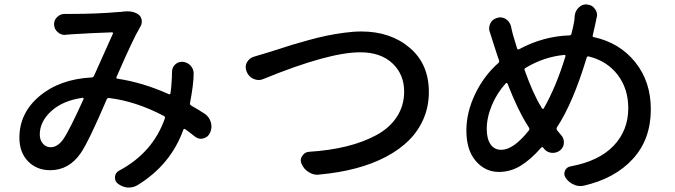

<svg xmlns="http://www.w3.org/2000/svg" viewBox="-20 -801 3040 865"><path d="M263.7 -171.9Q291 -210 356.4 -354.5Q357.4 -356.4 356 -358.4Q354.5 -360.4 351.6 -360.4Q262.7 -347.7 210.9 -300.3Q159.2 -252.9 159.2 -195.3Q159.2 -169.9 173.3 -153.8Q187.5 -137.7 208 -137.7Q238.3 -137.7 263.7 -171.9ZM901.4 -289.1Q921.9 -275.4 929.7 -251Q932.6 -241.2 932.6 -231.4Q932.6 -217.8 926.8 -204.1L925.8 -202.1Q917 -182.6 896.5 -177.7Q890.6 -175.8 885.7 -175.8Q871.1 -175.8 858.4 -185.5Q836.9 -203.1 814.5 -218.8Q807.6 -222.7 805.7 -215.8Q749 -58.6 599.6 33.2Q581.1 43.9 561.5 43.9Q557.6 43.9 553.7 43.9Q529.3 41 509.8 25.4Q498 15.6 498 0Q498 -2 498 -4.9Q500 -23.4 516.6 -32.2Q668.9 -113.3 722.7 -267.6Q724.6 -275.4 718.8 -278.3Q592.8 -344.7 471.7 -359.4Q463.9 -360.4 460.9 -353.5Q379.9 -164.1 343.8 -111.3Q291 -34.2 206.1 -34.2Q145.5 -34.2 106.4 -74.2Q67.4 -114.3 67.4 -180.7Q67.4 -292 158.2 -368.2Q249 -444.3 392.6 -452.1Q400.4 -452.1 403.3 -459Q472.7 -615.2 488.3 -648.4Q490.2 -650.4 488.8 -652.8Q487.3 -655.3 484.4 -655.3Q391.6 -652.3 302.7 -646.5Q292 -645.5 276.4 -644.5Q274.4 -643.6 272.5 -643.6Q253.9 -643.6 240.2 -656.2Q223.6 -669.9 223.6 -692.4Q223.6 -710.9 237.8 -724.6Q252 -738.3 271.5 -738.3Q272.5 -738.3 272.5 -738.3Q288.1 -738.3 299.8 -738.3Q418 -738.3 516.6 -747.1Q526.4 -747.1 535.2 -749Q545.9 -750 554.7 -750Q585 -750 605.5 -734.4Q617.2 -724.6 618.7 -708Q620.1 -691.4 610.4 -677.7Q608.4 -674.8 607.4 -671.9Q583 -632.8 504.9 -454.1Q502 -447.3 509.8 -446.3Q622.1 -429.7 740.2 -377Q747.1 -374 748 -380.9Q752 -406.2 752.9 -429.7Q754.9 -452.1 754.9 -476.6Q754.9 -497.1 769.5 -510.7Q782.2 -522.5 798.8 -522.5Q801.8 -522.5 803.7 -522.5Q825.2 -520.5 839.8 -503.9Q852.5 -489.3 852.5 -469.7Q852.5 -422.9 835.9 -335.9Q835 -329.1 841.8 -325.2Q869.1 -309.6 901.4 -289.1Z M1167 -445.3Q1156.2 -440.4 1145.5 -440.4Q1134.8 -440.4 1123 -445.3Q1101.6 -454.1 1091.8 -476.6L1090.8 -479.5Q1086.9 -489.3 1086.9 -498Q1086.9 -509.8 1092.8 -520.5Q1103.5 -540 1125 -545.9Q1149.4 -552.7 1183.6 -563.5Q1191.4 -565.4 1231.9 -578.6Q1272.5 -591.8 1297.9 -599.6Q1323.2 -607.4 1369.6 -620.1Q1416 -632.8 1451.2 -640.1Q1486.3 -647.5 1529.3 -653.3Q1572.3 -659.2 1607.4 -659.2Q1739.3 -659.2 1825.7 -585.9Q1912.1 -512.7 1912.1 -386.7Q1912.1 -322.3 1888.7 -267.1Q1865.2 -211.9 1822.8 -169.4Q1780.3 -127 1719.2 -94.7Q1658.2 -62.5 1582.5 -42.5Q1506.8 -22.5 1418 -14.6Q1414.1 -13.7 1410.2 -13.7Q1389.6 -13.7 1371.1 -25.4Q1348.6 -39.1 1338.9 -62.5Q1335 -70.3 1335 -78.1Q1335 -88.9 1341.8 -98.6Q1352.5 -116.2 1373 -117.2Q1464.8 -123 1540.5 -141.6Q1616.2 -160.2 1675.8 -192.4Q1735.4 -224.6 1768.1 -274.9Q1800.8 -325.2 1800.8 -388.7Q1800.8 -465.8 1748 -515.6Q1695.3 -565.4 1602.5 -565.4Q1460.9 -565.4 1167 -445.3Z M2417 -321.3 2421.9 -312.5Q2423.8 -310.5 2426.3 -310.5Q2428.7 -310.5 2429.7 -312.5Q2486.3 -412.1 2527.3 -546.9Q2528.3 -549.8 2526.9 -551.8Q2525.4 -553.7 2522.5 -553.7Q2430.7 -544.9 2347.7 -495.1Q2340.8 -491.2 2343.8 -484.4Q2381.8 -377.9 2417 -321.3ZM2362.3 -212.9Q2367.2 -218.8 2363.3 -225.6L2355.5 -238.3Q2313.5 -303.7 2266.6 -423.8Q2265.6 -426.8 2263.2 -427.2Q2260.7 -427.7 2258.8 -425.8Q2218.8 -381.8 2195.8 -326.7Q2172.9 -271.5 2172.9 -219.7Q2172.9 -175.8 2189.9 -150.9Q2207 -126 2238.3 -126Q2293 -126 2362.3 -212.9ZM2569.3 -731.4Q2572.3 -753.9 2588.9 -768.6Q2602.5 -781.2 2621.1 -781.2Q2624 -781.2 2627 -780.3Q2648.4 -778.3 2660.2 -760.7Q2669.9 -748 2669.9 -733.4Q2669.9 -727.5 2668 -721.7Q2661.1 -690.4 2661.1 -688.5Q2652.3 -651.4 2650.4 -641.6Q2648.4 -634.8 2655.3 -633.8Q2771.5 -608.4 2841.8 -521Q2912.1 -433.6 2912.1 -308.6Q2912.1 -173.8 2831.5 -85.4Q2751 2.9 2611.3 35.2Q2602.5 37.1 2594.7 37.1Q2579.1 37.1 2564.5 30.3Q2542 20.5 2528.3 0Q2522.5 -8.8 2522.5 -17.6Q2522.5 -25.4 2525.4 -32.2Q2533.2 -48.8 2551.8 -51.8Q2678.7 -75.2 2744.6 -144.5Q2810.5 -213.9 2810.5 -313.5Q2810.5 -401.4 2762.7 -463.9Q2714.8 -526.4 2631.8 -546.9Q2625 -547.9 2623 -541Q2561.5 -336.9 2489.3 -227.5Q2485.4 -220.7 2489.3 -214.8Q2498 -204.1 2507.8 -192.4Q2520.5 -178.7 2520.5 -160.2Q2520.5 -137.7 2503.9 -124Q2489.3 -112.3 2470.7 -112.3Q2467.8 -112.3 2465.8 -112.3Q2444.3 -114.3 2430.7 -130.9Q2428.7 -132.8 2427.7 -135.7Q2422.9 -140.6 2418 -135.7Q2370.1 -81.1 2324.7 -53.7Q2279.3 -26.4 2227.5 -26.4Q2166 -26.4 2123.5 -75.7Q2081.1 -125 2081.1 -212.9Q2081.1 -294.9 2120.6 -377.4Q2160.2 -460 2225.6 -517.6Q2230.5 -522.5 2228.5 -528.3Q2220.7 -549.8 2202.1 -608.4Q2194.3 -632.8 2187.5 -654.3Q2183.6 -663.1 2183.6 -672.9Q2183.6 -683.6 2188.5 -694.3Q2197.3 -713.9 2217.8 -719.7Q2225.6 -722.7 2233.4 -722.7Q2246.1 -722.7 2257.8 -715.8Q2276.4 -704.1 2282.2 -682.6Q2284.2 -670.9 2291 -644.5Q2301.8 -607.4 2309.6 -583Q2311.5 -576.2 2318.4 -579.1Q2426.8 -637.7 2545.9 -641.6Q2552.7 -641.6 2554.7 -649.4Q2563.5 -685.5 2566.4 -702.1Q2568.4 -714.8 2569.3 -731.4Z"/></svg>

Font: Gen Jyuu Gothic Medium
Style: Regular
Weight: 500
Designer: [Source Han Sans]
Ryoko NISHIZUKA  (kana & ideographs); Paul D. Hunt (Latin, Greek & Cyrillic); Wenlong ZHANG  (bopomofo
Version: Version 1.002.20150607